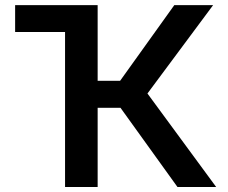

<svg xmlns="http://www.w3.org/2000/svg" viewBox="-20 -748 911 768"><path d="M240.2 0V-620.1H40.5V-727.5H370.6V-424.8H460.4L677.2 -727.5H832.5L569.8 -374L844.7 0H689.9L461.9 -316.9H370.6V0Z"/></svg>

Font: Inter-SemiBold
Style: Regular
Weight: 600
Designer: Rasmus Andersson
Foundry: rsms
Version: Version 4.000;git-a52131595